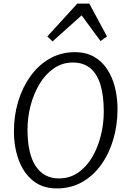

<svg xmlns="http://www.w3.org/2000/svg" viewBox="-20 -1047 708 1075"><path d="M298 8Q218 8 164.8 -35.2Q111.5 -78.5 84.8 -151.2Q58 -224 58 -312Q58 -400 82 -479.5Q106 -559 151 -621.2Q196 -683.5 259 -719.2Q322 -755 400 -755Q461 -755 506 -729.5Q551 -704 580.2 -659.2Q609.5 -614.5 623.8 -557.2Q638 -500 638 -436Q638 -347 614.5 -267Q591 -187 546.8 -125Q502.5 -63 439.8 -27.5Q377 8 298 8ZM310 -48Q370 -48 416.8 -80Q463.5 -112 495.5 -166Q527.5 -220 544.2 -286.5Q561 -353 561 -422Q561 -512.5 542 -573.8Q523 -635 484.5 -666Q446 -697 388 -697Q329 -697 281.8 -664.5Q234.5 -632 201.8 -577.8Q169 -523.5 151.5 -457Q134 -390.5 134 -322Q134 -186.5 179.8 -117.2Q225.5 -48 310 -48ZM274 -815 245 -843 413 -1027H480L579 -843L543 -817L437 -961Z"/></svg>

Font: Koeln Type Sans Light
Style: Italic
Weight: 300
Italic angle: -7.5°
Designer: Eben Sorkin
Foundry: Eben Sorkin
Version: Version 2.001